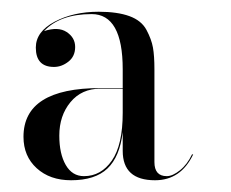

<svg xmlns="http://www.w3.org/2000/svg" viewBox="-20 -783 393 327"><path d="M309 -520Q288 -476 244 -476Q189 -476 189 -526V-558Q184 -516 163 -496Q142 -476 101 -476Q65 -476 42.5 -496.5Q20 -517 20 -550Q20 -633 151 -633H189V-665Q189 -759 136 -759Q82 -759 55 -730Q79 -738 93.5 -728.5Q108 -719 108 -703Q108 -687 96.5 -678Q85 -669 72 -669Q41 -669 41 -702Q41 -729 73 -746Q105 -763 148 -763Q180 -763 200.5 -755.5Q221 -748 229.5 -732Q238 -716 240.5 -702Q243 -688 243 -665V-507Q243 -483 264 -483Q274 -483 286.5 -493Q299 -503 307 -520ZM123 -483Q152 -483 170.5 -509.5Q189 -536 189 -591V-632H151Q119 -632 100 -609Q81 -586 81 -552Q81 -521 92 -502Q103 -483 123 -483Z"/></svg>

Font: Bodoni* 72
Style: Regular
Weight: 400
Version: Version 1.003